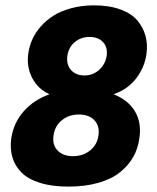

<svg xmlns="http://www.w3.org/2000/svg" viewBox="-20 -688 587 718"><path d="M332 -668Q389.2 -668 431.2 -652.3Q473.1 -636.7 494.6 -610.4Q516.1 -584 524.4 -552.7Q532.7 -521.5 527.8 -486.8Q521.5 -438 490.5 -396.5Q459.5 -355 405.8 -335.9V-335Q459.5 -314 484.9 -271.2Q510.3 -228.5 501 -169.9Q496.1 -132.3 478 -100.6Q460 -68.8 428.7 -43.7Q397.5 -18.6 348.1 -4.4Q298.8 9.8 235.8 9.8Q173.8 9.8 128.9 -4.4Q84 -18.6 59.6 -43.7Q35.2 -68.8 26.1 -100.6Q17.1 -132.3 22 -169.9Q30.8 -229 68.6 -271.7Q106.4 -314.5 164.1 -335V-335.9Q121.6 -355.5 100.1 -397Q78.6 -438.5 85.9 -488.8Q89.8 -515.6 100.8 -540.5Q111.8 -565.4 132.3 -588.9Q152.8 -612.3 180.4 -629.6Q208 -647 247.1 -657.5Q286.1 -668 332 -668ZM180.2 -181.2Q174.8 -147 195.1 -125.5Q215.3 -104 252.9 -104Q291 -104 317.4 -125.7Q343.8 -147.5 348.1 -181.2Q353.5 -216.3 333.3 -238Q313 -259.8 274.9 -259.8Q237.3 -259.8 210.9 -238Q184.6 -216.3 180.2 -181.2ZM231.9 -479Q227.5 -446.8 245.6 -426.3Q263.7 -405.8 295.9 -405.8Q327.1 -405.8 350.3 -426.3Q373.5 -446.8 378.9 -479Q383.3 -510.7 365.5 -530.3Q347.7 -549.8 314.9 -549.8Q282.2 -549.8 259.3 -530.3Q236.3 -510.7 231.9 -479Z"/></svg>

Font: Human Sans Black
Style: Italic
Weight: 800
Italic angle: -8°
Designer: Tim Radville
Foundry: Continuum
Version: Version 1.000;FEAKit 1.0